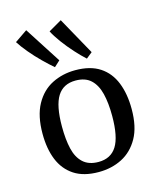

<svg xmlns="http://www.w3.org/2000/svg" viewBox="-101 -717 670 801"><g transform="rotate(-15 234.0 -316.5)"><path d="M341 -202Q341 -258 331 -298.5Q321 -339 297 -361.5Q273 -384 231 -384Q178 -384 152.5 -343.5Q127 -303 127 -213Q127 -157 136.5 -116.5Q146 -76 170.5 -53.5Q195 -31 237 -31Q290 -31 315.5 -71.5Q341 -112 341 -202ZM41 -205Q41 -282 68 -331Q95 -380 140.5 -403Q186 -426 241 -426Q306 -426 347 -399Q388 -372 407.5 -323Q427 -274 427 -209Q427 -132 400 -84Q373 -36 328 -13Q283 10 227 10Q162 10 121 -17Q80 -44 60.5 -92Q41 -140 41 -205ZM327 -481 301 -460Q281 -478 257 -504.5Q233 -531 212 -559.5Q191 -588 180 -610L237 -643ZM188 -483 163 -460Q143 -477 117.5 -502Q92 -527 69 -554.5Q46 -582 33 -603L87 -640Z"/></g></svg>

Font: Rasa
Style: Regular
Weight: 400
Designer: Anna Giedrys (Yrsa+Rasa design), David Brezina (Yrsa art-direction, Rasa art-direction, design)
Foundry: Rosetta Type Foundry
Version: Version 2.004